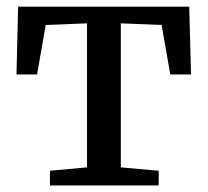

<svg xmlns="http://www.w3.org/2000/svg" viewBox="-20 -568 636 588"><path d="M133 0V-45L246.5 -55.5V-496.5L120 -491.5L93.5 -340H30.5L35.5 -547.5H559.5L565 -340H501.5L475 -491.5L350 -496.5V-55.5L466 -45V0Z"/></svg>

Font: Merriweather 36pt
Style: Regular
Weight: 400
Designer: Eben Sorkin
Foundry: Eben Sorkin
Version: Version 2.100